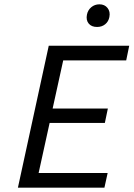

<svg xmlns="http://www.w3.org/2000/svg" viewBox="-20 -870 619 890"><path d="M430 -745Q404 -745 391 -761Q378 -777 383 -802Q387 -823 403 -836.5Q419 -850 441 -850Q465 -850 478.5 -833Q492 -816 487 -791Q483 -770 467.5 -757.5Q452 -745 430 -745ZM565 -590H273L224 -367H480L466 -300H210L159 -68H479L464 0H63L206 -658H579Z"/></svg>

Font: EauTestInfant Medium
Style: Italic
Weight: 500
Italic angle: -12°
Designer: Christian Thalmann (Catharsis Fonts)
Version: Version 0.001;PS 000.001;hotconv 1.0.88;makeotf.lib2.5.64775